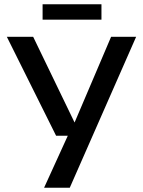

<svg xmlns="http://www.w3.org/2000/svg" viewBox="-20 -877 668 897"><path d="M186 0 310 -272 320 -285 499 -705H616L306 0ZM242 -243 12 -705H135L334 -293H348V-243ZM179 -857H454V-785H179Z"/></svg>

Font: TikTok Sans 24pt Medium
Style: Regular
Weight: 500
Version: Version 4.000